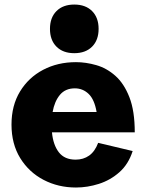

<svg xmlns="http://www.w3.org/2000/svg" viewBox="-20 -815 646 848"><path d="M315.4 13.2Q237.3 13.2 172.6 -20.5Q107.9 -54.2 69.3 -116.7Q30.8 -179.2 30.8 -264.6Q30.8 -349.1 68.4 -410.9Q106 -472.7 170.4 -506.6Q234.9 -540.5 315.4 -540.5Q359.4 -540.5 405.3 -527.3Q451.2 -514.2 489.5 -480.2Q527.8 -446.3 551.5 -385.7Q575.2 -325.2 575.2 -230.5H209.5Q214.8 -174.8 240 -142.3Q265.1 -109.9 314 -109.9Q348.1 -109.9 373.5 -127.7Q398.9 -145.5 413.6 -184.1L565.9 -147.9Q547.4 -89.8 507.3 -54.4Q467.3 -19 416.7 -2.9Q366.2 13.2 315.4 13.2ZM310.5 -424.8Q268.6 -424.8 244.6 -396Q220.7 -367.2 212.4 -320.3H406.7Q397 -376 371.3 -400.4Q345.7 -424.8 310.5 -424.8ZM308.1 -580.1Q258.3 -580.1 229.5 -608.9Q200.7 -637.7 200.7 -687.5Q200.7 -737.3 229.5 -766.1Q258.3 -794.9 308.1 -794.9Q357.9 -794.9 386.7 -766.1Q415.5 -737.3 415.5 -687.5Q415.5 -637.7 386.7 -608.9Q357.9 -580.1 308.1 -580.1Z"/></svg>

Font: Schibsted Grotesk ExtraBold
Style: Regular
Weight: 800
Designer: Bakken & Baeck AS, Henrik Kongsvoll
Foundry: Schibsted ASA
Version: Version 1.100; ttfautohint (v1.8.4.7-5d5b);gftools[0.9.25]